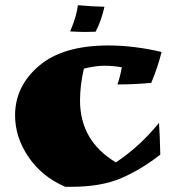

<svg xmlns="http://www.w3.org/2000/svg" viewBox="-20 -698 672 739"><path d="M449 -439Q414 -445 381.5 -445Q349 -445 303 -434Q288 -371 288 -311Q288 -156 426 -73Q518 -134 592 -225Q595 -185 597 -103Q523 -45 446 -12Q369 21 254 21H231Q141 -18 89.5 -94Q38 -170 38 -254Q38 -366 130 -444.5Q222 -523 397 -523Q495 -523 602 -498Q586 -435 562 -379Q499 -373 432 -373Q442 -401 449 -439ZM348 -576 308 -575Q288 -575 250 -577Q275 -636 280 -678Q333 -673 382 -672Q370 -618 348 -576Z"/></svg>

Font: Ruslan Display
Style: Regular
Weight: 400
Version: Version 1.000